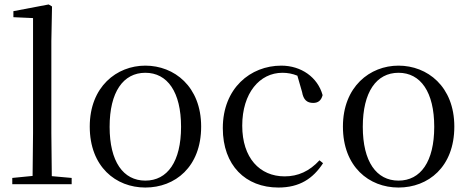

<svg xmlns="http://www.w3.org/2000/svg" viewBox="-20 -825 2104 860"><path d="M125 0H301V-28L212 -36L210 -229V-641L213 -796L198 -805L40 -775V-748L128 -744V-229L126 -37L35 -28V0Z M631 15C764 15 881 -77 881 -258C881 -438 760 -531 631 -531C503 -531 382 -437 382 -258C382 -78 499 15 631 15ZM631 -16C532 -16 471 -101 471 -257C471 -413 532 -499 631 -499C730 -499 791 -413 791 -257C791 -101 730 -16 631 -16Z M1227 15C1322 15 1382 -25 1427 -94L1411 -107C1366 -58 1315 -35 1255 -35C1143 -35 1065 -118 1065 -262C1065 -408 1143 -499 1245 -499C1268 -499 1290 -495 1312 -486L1333 -413C1339 -378 1355 -364 1383 -364C1405 -364 1419 -375 1425 -399C1403 -479 1329 -531 1240 -531C1102 -531 978 -430 978 -251C978 -84 1080 15 1227 15Z M1765 15C1898 15 2015 -77 2015 -258C2015 -438 1894 -531 1765 -531C1637 -531 1516 -437 1516 -258C1516 -78 1633 15 1765 15ZM1765 -16C1666 -16 1605 -101 1605 -257C1605 -413 1666 -499 1765 -499C1864 -499 1925 -413 1925 -257C1925 -101 1864 -16 1765 -16Z"/></svg>

Font: Source Han Serif KR
Style: Regular
Weight: 400
Designer: Ryoko NISHIZUKA 西塚涼子 (kana & ideographs); Frank Grießhammer (Latin, Greek & Cyrillic); Wenlong ZHANG 张文龙 (bopomofo); San
Foundry: Adobe
Version: Version 2.001;hotconv 1.1.0;makeotfexe 2.6.0